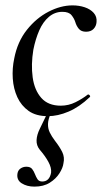

<svg xmlns="http://www.w3.org/2000/svg" viewBox="-20 -419 386 714"><path d="M158 13Q114 13 86.5 -6.5Q59 -26 44.5 -57.5Q30 -89 27.5 -127Q25 -165 33 -202Q45 -264 80 -308Q115 -352 160.5 -375.5Q206 -399 250 -399Q274 -399 295 -392Q316 -385 328.5 -371Q341 -357 339 -337Q338 -322 328 -311.5Q318 -301 300 -301Q282 -301 273 -312Q264 -323 260 -337Q256 -350 246 -362.5Q236 -375 212 -375Q184 -375 162 -356.5Q140 -338 126 -306Q112 -274 104 -234Q95 -179 101.5 -131.5Q108 -84 133.5 -55Q159 -26 206 -26Q235 -26 261 -39Q287 -52 306 -67Q309 -69 313 -65Q317 -61 314 -58Q275 -21 235 -4Q195 13 158 13ZM108 275Q80 275 60.5 262.5Q41 250 45 226Q47 214 56.5 207.5Q66 201 78 201Q93 201 99.5 209.5Q106 218 110 228.5Q114 239 119.5 247.5Q125 256 137 256Q164 256 170 223Q172 205 160 183Q148 161 128 138Q115 122 116 102Q117 82 128 60L157 0H170Q159 24 158.5 41.5Q158 59 165 73.5Q172 88 184 104Q202 127 211.5 146.5Q221 166 216 188Q214 205 201 225.5Q188 246 165 260.5Q142 275 108 275Z"/></svg>

Font: Cormorant Light Medium
Style: Italic
Weight: 500
Italic angle: -10°
Version: Version 4.000